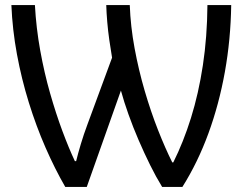

<svg xmlns="http://www.w3.org/2000/svg" viewBox="-20 -734 959 759"><path d="M238 5Q197 -66 160 -150.5Q123 -235 94 -328.5Q65 -422 47 -519.5Q29 -617 25 -714H118Q123 -623 139 -534.5Q155 -446 178 -365.5Q201 -285 226.5 -216.5Q252 -148 276 -97H281Q288 -126 299.5 -164.5Q311 -203 326 -243L423 -506Q417 -541 412 -576.5Q407 -612 404 -647Q401 -682 400 -714H493Q496 -630 512 -543.5Q528 -457 552 -375Q576 -293 604.5 -220.5Q633 -148 661 -92H665Q705 -172 735 -268Q765 -364 782 -476Q799 -588 800 -714H894Q892 -578 869 -450Q846 -322 804 -207Q762 -92 701 5H621Q597 -34 573.5 -81.5Q550 -129 528 -180Q506 -231 488 -281.5Q470 -332 458 -376L323 5Z"/></svg>

Font: Noto Sans Ambassadori
Style: Regular
Weight: 400
Designer: Monotype Design Team
Foundry: Monotype Imaging Inc.
Version: Version 2.013